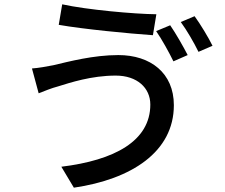

<svg xmlns="http://www.w3.org/2000/svg" viewBox="-20 -815 1040 889"><path d="M676 -331C676 -162 510 -73 264 -43L322 54C589 15 785 -112 785 -328C785 -477 677 -560 528 -560C412 -560 299 -530 227 -513C196 -507 158 -500 128 -498L159 -383C185 -393 218 -407 249 -415C304 -432 403 -465 516 -465C615 -465 676 -408 676 -331ZM268 -795 252 -700C366 -680 574 -660 688 -652L704 -749C602 -750 381 -770 268 -795ZM768 -698 703 -671C730 -632 763 -572 783 -531L849 -560C829 -599 793 -662 768 -698ZM881 -740 817 -713C845 -675 878 -618 899 -575L964 -603C946 -640 908 -703 881 -740Z"/></svg>

Font: ChiuKong Gothic CL Medium
Style: Regular
Weight: 500
Designer: Ryoko NISHIZUKA 西塚涼子 (kana, bopomofo & ideographs); Paul D. Hunt (Latin, Greek & Cyrillic); Sandoll Communications 산돌커뮤니
Foundry: Adobe
Version: Version 1.300